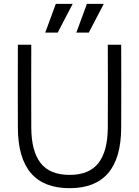

<svg xmlns="http://www.w3.org/2000/svg" viewBox="-20 -966 723 1001"><path d="M143.1 -732.9Q142.1 -511.2 143.1 -298.8Q144 -176.3 192.4 -115.2Q240.7 -54.2 342.8 -54.2Q444.3 -54.2 492.7 -115.2Q541 -176.3 542 -298.8Q543 -511.2 542 -732.9H611.8Q612.8 -511.2 611.8 -298.8Q610.4 15.1 342.8 15.1Q74.7 15.1 73.2 -298.8Q72.3 -511.2 73.2 -732.9ZM215.8 -795.9 271 -945.8H358.9L280.8 -795.9ZM377.9 -795.9 433.1 -945.8H521L442.9 -795.9Z"/></svg>

Font: Kreadon
Style: Regular
Weight: 400
Designer: kohakuno
Foundry: StudioGnu
Version: Version 1.000;Glyphs 3.1.2 (3151)